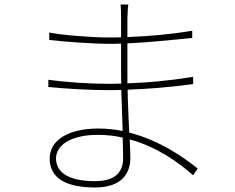

<svg xmlns="http://www.w3.org/2000/svg" viewBox="-20 -799 1040 850"><path d="M228 -98C228 -155 292 -202 413 -202C451 -202 488 -198 523 -190C524 -155 525 -123 525 -98C525 -17 463 3 401 3C272 3 228 -43 228 -98ZM548 -779H514C515 -771 516 -743 516 -727V-634C498 -633 480 -633 462 -633C390 -633 256 -643 198 -655V-622C258 -615 388 -605 463 -605C480 -605 498 -605 516 -606V-477C516 -464 516 -448 517 -429C495 -428 475 -428 456 -428C377 -428 271 -435 194 -446V-414C271 -406 378 -400 456 -400C476 -400 496 -400 517 -401C519 -347 521 -280 523 -219C489 -226 453 -230 416 -230C281 -230 200 -178 200 -97C200 -10 273 31 401 31C530 31 557 -44 557 -98C557 -116 556 -145 554 -182C675 -149 772 -79 835 -23L855 -53C800 -97 691 -177 552 -212C550 -267 546 -334 545 -402C635 -405 735 -413 835 -427V-459C734 -442 633 -433 544 -430C544 -446 544 -461 544 -477C544 -516 544 -564 544 -607C637 -611 736 -622 831 -631V-663C743 -648 640 -638 544 -635C544 -672 544 -703 544 -716C545 -749 546 -764 548 -779Z"/></svg>

Font: Source Han Sans JP ExtraLight
Style: Regular
Weight: 250
Designer: Ryoko NISHIZUKA 西塚涼子 (kana, bopomofo & ideographs); Paul D. Hunt (Latin, Greek & Cyrillic); Sandoll Communications 산돌커뮤니
Foundry: Adobe
Version: Version 2.001;hotconv 1.0.107;makeotfexe 2.5.65593